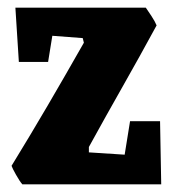

<svg xmlns="http://www.w3.org/2000/svg" viewBox="-20 -479 457 499"><path d="M38 0Q31 -8 21.5 -25Q12 -42 10 -48Q59 -128 103.5 -204Q148 -280 198 -368L195 -380L116 -386L105 -318H29L20 -459H359Q364 -452 373.5 -437.5Q383 -423 387 -413Q343 -332 299 -254.5Q255 -177 211 -97V-83L304 -77L318 -164H396L399 0Z"/></svg>

Font: Grenze Gotisch Black
Style: Regular
Weight: 900
Designer: Renata Polastri
Foundry: Omnibus-Type
Version: Version 1.001